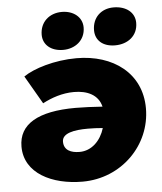

<svg xmlns="http://www.w3.org/2000/svg" viewBox="-54 -795 722 855"><g transform="rotate(-5 307.5 -367.5)"><path d="M301 -537C203 -537 109 -508 63 -476L136 -350C176 -371 224 -388 277 -388C336 -388 385 -366 398 -312C354 -315 314 -317 278 -317C109 -317 23 -266 23 -166C23 -46 145 13 281 13C455 13 590 -123 590 -288C590 -445 465 -537 301 -537ZM246 -579C299 -579 345 -613 345 -671C345 -717 306 -748 254 -748C198 -748 156 -711 156 -654C156 -610 191 -579 246 -579ZM478 -579C535 -579 580 -613 580 -671C580 -717 542 -748 485 -748C430 -748 390 -711 390 -654C390 -609 423 -579 478 -579ZM209 -172C209 -210 263 -220 324 -220C346 -220 369 -219 391 -217C374 -161 333 -120 279 -120C241 -120 209 -133 209 -172Z"/></g></svg>

Font: Fixel Display Black
Style: Italic
Weight: 900
Italic angle: -10°
Designer: AlfaBravo + MacPaw
Foundry: Kyrylo Tkachov, Marchela Mozhyna, Serhii Makarenko, Maria Weinstein, Zakhar Kryvoshyya
Version: Version 1.210;Glyphs 3.2 (3217)